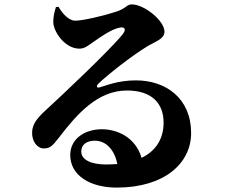

<svg xmlns="http://www.w3.org/2000/svg" viewBox="-20 -797 1040 872"><path d="M462 -50C396 -50 349 -70 349 -109C349 -139 372 -158 411 -158C464 -158 501 -113 513 -52C497 -51 480 -50 462 -50ZM234 -765C226 -738 222 -722 222 -696C222 -657 272 -576 341 -576C365 -576 383 -592 402 -605C438 -630 486 -665 526 -672C544 -675 557 -666 536 -640C478 -568 253 -356 186 -295C147 -259 128 -232 126 -200C123 -156 149 -124 176 -123C205 -122 217 -132 246 -170C331 -281 424 -386 557 -386C668 -386 723 -329 723 -240C723 -175 695 -115 623 -80C595 -176 509 -210 443 -210C364 -210 299 -166 299 -93C299 1 391 55 510 55C725 55 848 -54 848 -193C848 -349 735 -432 597 -432C514 -432 459 -407 432 -400C421 -397 414 -404 427 -417C461 -451 579 -545 653 -589C685 -608 727 -620 727 -653C727 -703 635 -777 579 -777C554 -777 556 -760 508 -744C450 -725 356 -703 321 -703C295 -703 265 -732 246 -766Z"/></svg>

Font: Noto Serif TC Black
Style: Regular
Weight: 900
Version: Version 1.001;PS 1.001;hotconv 16.6.54;makeotf.lib2.5.65590